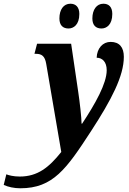

<svg xmlns="http://www.w3.org/2000/svg" viewBox="-168 -771 693 1031"><path d="M377 -618C404 -618 435 -638 435 -696C435 -734 416 -751 387 -751C351 -751 328 -719 328 -672C328 -635 347 -618 377 -618ZM200 -618C227 -618 258 -638 258 -696C258 -734 238 -751 210 -751C173 -751 151 -719 151 -672C151 -635 170 -618 200 -618ZM-59 240C117 240 189 136 321 -67C431 -236 497 -363 497 -466C497 -516 474 -546 426 -546C384 -546 353 -512 351 -461C381 -461 405 -439 405 -394C405 -322 343 -213 273 -107H270C270 -138 260 -225 252 -278L214 -536H31L17 -482H25C57 -482 73 -469 80 -429L161 45C95 128 34 177 -62 177C-96 177 -122 170 -134 165L-148 222C-124 233 -92 240 -59 240Z"/></svg>

Font: Noto Serif Condensed Extra
Style: Italic
Weight: 800
Width: 3
Italic angle: -12°
Designer: Monotype Design Team
Foundry: Monotype Imaging Inc.
Version: Version 1.901